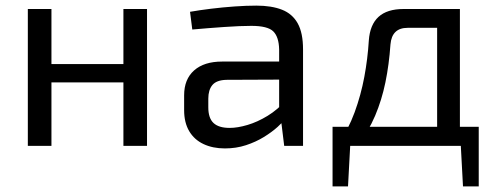

<svg xmlns="http://www.w3.org/2000/svg" viewBox="-20 -519 1761 683"><path d="M163 -487V0H79V-487ZM428 -291V-226H157V-291ZM503 -487V0H419V-487Z M892 -499Q946 -499 983 -484.5Q1020 -470 1039 -436Q1058 -402 1058 -343V0H991L978 -106L973 -117V-343Q972 -388 952 -407.5Q932 -427 874 -427Q835 -427 777.5 -423Q720 -419 664 -414L656 -477Q690 -483 731 -488Q772 -493 814 -496Q856 -499 892 -499ZM1018 -300 1017 -236 785 -235Q750 -234 735.5 -216.5Q721 -199 721 -168V-137Q721 -99 739.5 -81.5Q758 -64 797 -64Q825 -64 860.5 -74.5Q896 -85 932 -107Q968 -129 998 -163V-100Q988 -86 967.5 -67.5Q947 -49 918.5 -31.5Q890 -14 855 -2.5Q820 9 780 9Q737 9 704 -6.5Q671 -22 653 -52.5Q635 -83 635 -127V-180Q635 -237 670.5 -268.5Q706 -300 770 -300Z M1604 -487V-420H1430Q1374 -420 1369 -361Q1364 -289 1351 -226Q1338 -163 1314.5 -107.5Q1291 -52 1251 0H1180Q1219 -58 1241.5 -119.5Q1264 -181 1276 -245.5Q1288 -310 1292 -375Q1296 -431 1326.5 -459Q1357 -487 1416 -487ZM1226 -5 1218 144H1163V-5ZM1683 -68V0H1163V-68ZM1683 -5V144H1627L1619 -5ZM1616 -487V0H1535V-487Z"/></svg>

Font: Exo 2
Style: Regular
Weight: 400
Designer: Natanael Gama
Foundry: Natanael Gama
Version: Version 2.010